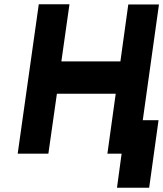

<svg xmlns="http://www.w3.org/2000/svg" viewBox="-20 -721 766 901"><path d="M63 0H207L247 -281H523L484 0H628L726 -700H582L545 -433H268L306 -701H162ZM529 160H680L724 -157H572Z"/></svg>

Font: Unageo
Style: ExtraBold-Italic
Weight: 800
Designer: Richard Sepsi
Foundry: Richard Sepsi
Version: Version 2.000